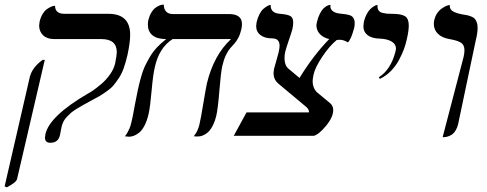

<svg xmlns="http://www.w3.org/2000/svg" viewBox="-52 -580 2082 820"><path d="M210.9 -38.1Q210 -35.6 208 -23.2Q206.1 -10.7 204.1 -2.9Q196.8 29.8 163.1 29.8Q140.1 29.8 140.1 7.8Q140.1 3.9 142.1 -7.8Q160.2 -85 323.2 -180.2Q332 -184.6 346.2 -194.3Q360.4 -204.1 380.6 -221.2Q400.9 -238.3 417.7 -262Q434.6 -285.6 439.9 -310.1Q446.8 -345.2 446.8 -356.9Q446.8 -413.1 380.9 -413.1H179.2Q149.4 -413.1 132.3 -429.2Q115.2 -445.3 115.2 -471.2Q115.2 -476.1 117.2 -487.8Q121.6 -506.3 129.9 -520Q138.2 -533.7 147 -540Q155.8 -546.4 164.1 -550.3Q172.4 -554.2 177.7 -554.7L183.1 -555.2Q183.1 -521 224.1 -521H411.1Q503.9 -521 503.9 -431.2Q503.9 -397.9 492.2 -344.2Q484.9 -313 476.3 -288.8Q467.8 -264.6 455.3 -246.1Q442.9 -227.5 432.4 -215.1Q421.9 -202.6 403.1 -189.5Q384.3 -176.3 371.6 -168.9Q358.9 -161.6 333 -147.9Q309.6 -135.3 301.3 -130.4L275.4 -115.2Q258.3 -104.5 251.2 -98.1Q244.1 -91.8 234.1 -81.5Q224.1 -71.3 219 -60.8Q213.9 -50.3 210.9 -38.1ZM-22.9 220.2 -32.2 215.8 75.2 -251Q85.4 -292 129.9 -324.2H139.2L21 184.1Q18.6 198.2 -22.9 220.2Z M897.5 -298.8Q891.1 -270.5 885 -193.4Q878.9 -116.2 871.6 -85Q866.2 -62.5 857.9 -45.9Q849.6 -29.3 841.3 -20.3Q833 -11.2 822.8 -5.6Q812.5 0 804.9 1.5Q797.4 2.9 789.6 2.9L775.4 2Q793 -18.6 799.8 -48.8Q805.7 -73.2 816.4 -138.7Q827.6 -205.1 831.5 -223.1Q860.4 -343.8 934.6 -413.1H685.5Q627.9 -377 609.4 -293.9Q601.6 -262.2 595.5 -192.6Q589.4 -123 582.5 -92.8Q575.7 -63 564.5 -42.2Q553.2 -21.5 540.8 -12.2Q528.3 -2.9 518.1 0.5Q507.8 3.9 497.6 3.9L481.4 2Q487.8 -5.4 493.2 -15.4Q498.5 -25.4 502 -33.7Q505.4 -42 509 -57.1Q512.7 -72.3 514.4 -80.8Q516.1 -89.4 519.8 -109.6Q523.4 -129.9 525.4 -139.2Q532.2 -175.8 536.9 -197Q541.5 -218.3 549.3 -247.3Q557.1 -276.4 565.9 -295.2Q574.7 -314 587.6 -336.2Q600.6 -358.4 617.9 -377Q635.3 -395.5 657.7 -413.1Q618.7 -413.1 599.1 -429.4Q579.6 -445.8 579.6 -474.1Q579.6 -487.3 581.5 -494.1Q585.9 -512.2 593.8 -525.4Q601.6 -538.6 609.4 -544.9Q617.2 -551.3 626 -555.2Q634.8 -559.1 639.2 -559.6Q643.6 -560.1 646.5 -560.1H647.5Q647.5 -542 657.2 -531Q667 -520 686.5 -520H925.8Q981.4 -520 981.4 -477.1Q981.4 -465.8 978.5 -454.1Q973.6 -433.1 965.8 -418.5Q958 -403.8 949.2 -394L931.2 -374Q921.9 -363.3 912.8 -344.5Q903.8 -325.7 897.5 -298.8Z M1177.2 -289.1 1227.1 -247.1Q1286.6 -343.8 1354 -413.1Q1328.6 -418.9 1314 -434.8Q1299.3 -450.7 1299.3 -472.2Q1299.3 -475.1 1301.3 -484.9Q1306.2 -505.9 1314 -521.2Q1321.8 -536.6 1329.3 -543.7Q1336.9 -550.8 1344 -554.7Q1351.1 -558.6 1355.5 -558.6L1359.9 -559.1Q1359.9 -558.6 1359.4 -556.9Q1358.9 -555.2 1358.9 -554.2Q1358.9 -524.4 1408.2 -521Q1419.4 -520 1425.3 -519Q1431.2 -518.1 1439.7 -515.6Q1448.2 -513.2 1452.4 -509.3Q1456.5 -505.4 1459.7 -498.5Q1462.9 -491.7 1462.9 -481.9Q1462.9 -469.7 1460.9 -461.9Q1448.2 -413.1 1434.1 -398.9Q1415.5 -410.2 1398.9 -410.2Q1391.1 -410.2 1386.2 -409.2Q1356 -384.8 1325.2 -339.1Q1294.4 -293.5 1287.1 -261.2Q1283.2 -241.7 1283.2 -232.9Q1283.2 -206.5 1299.3 -188L1356.9 -140.1Q1371.1 -128.9 1371.1 -109.9Q1371.1 -79.6 1340.1 -42.2Q1309.1 -4.9 1288.1 0H946.3L1001 -100.1H1267.1Q1269.5 -109.9 1257.3 -122.1L1135.3 -224.1Q1116.2 -241.7 1116.2 -268.1Q1116.2 -273.4 1118.2 -285.2L1138.2 -356.9Q1142.1 -376.5 1142.1 -383.8Q1142.1 -416 1111.3 -416Q1079.1 -416 1060.5 -430.2Q1042 -444.3 1042 -469.2Q1042 -473.1 1043.9 -484.9Q1048.3 -504.4 1056.2 -519.3Q1064 -534.2 1072 -541.3Q1080.1 -548.3 1087.4 -552.7Q1094.7 -557.1 1099.1 -558.1L1104 -559.1V-556.2Q1104 -523.9 1144 -521Q1175.3 -518.6 1187.7 -511.7Q1200.2 -504.9 1200.2 -483.9Q1200.2 -470.2 1196.3 -454.1Q1193.8 -443.8 1181.2 -407.2Q1168.5 -370.1 1166 -357.9Q1163.1 -346.2 1163.1 -332Q1163.1 -303.2 1177.2 -289.1Z M1570.3 -243.2 1565.9 -250Q1617.7 -282.7 1637.2 -360.8Q1639.2 -368.7 1639.2 -372.1Q1639.2 -391.1 1621.1 -402.3Q1603 -413.6 1571.3 -415Q1537.1 -415.5 1518.6 -429.4Q1500 -443.4 1500 -467.8Q1500 -473.1 1502 -486.8Q1506.3 -505.4 1514.2 -519.8Q1522 -534.2 1529.5 -541.3Q1537.1 -548.3 1544.2 -552.7Q1551.3 -557.1 1555.7 -558.1L1560.1 -559.1V-554.2Q1560.1 -542.5 1565.2 -535.2Q1570.3 -527.8 1581.3 -525.1Q1592.3 -522.5 1600.1 -521.7Q1607.9 -521 1622.1 -521Q1661.6 -521 1677.7 -510.7Q1693.8 -500.5 1693.8 -471.2Q1693.8 -448.2 1685.1 -411.1Q1681.2 -392.1 1673.6 -371.3Q1666 -350.6 1652.8 -325.2Q1639.6 -299.8 1618.2 -277.6Q1596.7 -255.4 1570.3 -243.2Z M1838.4 5.9 1927.7 -335.9Q1931.6 -352.1 1931.6 -365.2Q1931.6 -388.2 1916.7 -397.7Q1901.9 -407.2 1867.7 -413.1Q1835.9 -418.5 1818.4 -435.5Q1800.8 -452.6 1800.8 -478Q1800.8 -488.3 1802.7 -494.1Q1806.2 -509.8 1814.2 -522.2Q1822.3 -534.7 1831.3 -541.3Q1840.3 -547.9 1848.9 -552.2Q1857.4 -556.6 1863.3 -557.6L1868.7 -559.1V-556.2Q1868.7 -546.9 1873.5 -539.8Q1878.4 -532.7 1887.9 -528.6Q1897.5 -524.4 1903.3 -522.9L1920.4 -519Q1935.5 -516.6 1943.6 -514.9Q1951.7 -513.2 1961.7 -509Q1971.7 -504.9 1976.3 -499.3Q1981 -493.7 1984.4 -484.1Q1987.8 -474.6 1987.8 -460.9Q1987.8 -438.5 1979.5 -405.8L1904.8 -50.8Q1901.4 -35.6 1894.8 -24.4Q1888.2 -13.2 1881.1 -7.6Q1874 -2 1865.5 1.2Q1856.9 4.4 1851.8 5.1Q1846.7 5.9 1841.8 5.9Z"/></svg>

Font: Linux Libertine G
Style: Italic
Weight: 400
Italic angle: -12°
Designer: Philipp H. Poll
Foundry: Philipp H. Poll
Version: Version 5.1.3